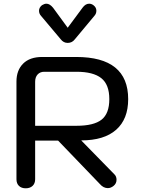

<svg xmlns="http://www.w3.org/2000/svg" viewBox="-20 -1008 763 1038"><path d="M69 -567Q69 -628 105 -664Q141 -700 208 -700H392Q673 -700 673 -472Q673 -364 608 -306.5Q543 -249 419 -249L599 -65Q610 -54 610 -36Q610 -16 594 -3Q579 9 563 9Q539 9 520 -13L294 -248H170V-39Q170 -16 156 -3Q142 10 119 10Q96 10 82.5 -3Q69 -16 69 -39ZM394 -328Q487 -328 529 -361Q571 -394 571 -472Q571 -551 527.5 -585.5Q484 -620 394 -620H219Q197 -620 183.5 -605.5Q170 -591 170 -566V-328ZM308 -796 202 -922Q191 -934 191 -950Q191 -967 207 -980Q220 -988 231 -988Q249 -988 267 -966L346 -858L426 -966Q442 -988 462 -988Q474 -988 485 -980Q501 -968 501 -950Q501 -934 490 -922L385 -796Q370 -776 346 -776Q323 -776 308 -796Z"/></svg>

Font: Kodchasan Medium
Style: Regular
Weight: 500
Designer: Katatrad Aksorn Co.,Ltd.
Foundry: Cadson Demak Co.,Ltd.
Version: Version 1.000; ttfautohint (v1.6)